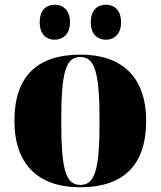

<svg xmlns="http://www.w3.org/2000/svg" viewBox="-20 -782 680 812"><path d="M429 -614C459 -614 492 -634 492 -688C492 -743 459 -762 429 -762C395 -762 364 -743 364 -688C364 -634 395 -614 429 -614ZM211 -614C243 -614 276 -634 276 -688C276 -743 243 -762 211 -762C179 -762 148 -743 148 -688C148 -634 179 -614 211 -614ZM318 10C502 10 598 -83 598 -271C598 -459 493 -551 321 -551C137 -551 41 -459 41 -271C41 -83 146 10 318 10ZM320 0C258 0 239 -64 239 -271C239 -476 258 -541 319 -541C381 -541 401 -476 401 -271C401 -64 382 0 320 0Z"/></svg>

Font: Noto Serif Display Black
Style: Regular
Weight: 900
Designer: Monotype Design Team
Foundry: Monotype Imaging Inc.
Version: Version 2.009